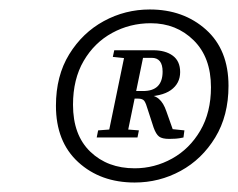

<svg xmlns="http://www.w3.org/2000/svg" viewBox="-20 -675 502 405"><path d="M264 -290Q192 -290 145 -333Q98 -376 98 -452Q98 -515 126 -560.5Q154 -606 199 -630.5Q244 -655 296 -655Q367 -655 414.5 -612.5Q462 -570 462 -494Q462 -431 434 -385Q406 -339 361 -314.5Q316 -290 264 -290ZM264 -320Q306 -320 343 -340.5Q380 -361 402.5 -399.5Q425 -438 425 -491Q425 -554 388.5 -590Q352 -626 298 -626Q254 -626 216.5 -605.5Q179 -585 156.5 -546.5Q134 -508 134 -454Q134 -390 170.5 -355Q207 -320 264 -320ZM367 -385Q358 -383 351 -382.5Q344 -382 337 -382Q322 -382 315.5 -387Q309 -392 304 -406L292 -443Q288 -457 284.5 -462Q281 -467 271 -467H252L253 -483H282Q323 -483 323 -524Q323 -553 300 -553H268L271 -569H303Q329 -569 344.5 -557.5Q360 -546 360 -523Q360 -499 340.5 -485Q321 -471 280 -471L288 -475Q305 -475 315 -466.5Q325 -458 331 -440L348 -392L330 -404L369 -400ZM207 -385 245 -569H285L247 -385ZM218 -555 221 -569H264L261 -551H256ZM184 -385 187 -400 227 -403H234L273 -400L270 -385Z"/></svg>

Font: Lisu Bosa Light
Style: Italic
Weight: 300
Italic angle: -19°
Designer: David Morse, Annie Olsen, Victor Gaultney, Frank Grießhammer (Latin)
Foundry: SIL International
Version: Version 2.000